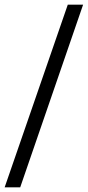

<svg xmlns="http://www.w3.org/2000/svg" viewBox="-43 -687 378 827"><path d="M249 -667 -23 120H44L315 -667Z"/></svg>

Font: Lisu Bosa Medium
Style: Regular
Weight: 500
Designer: David Morse, Annie Olsen, Victor Gaultney, Frank Grießhammer (Latin)
Foundry: SIL International
Version: Version 2.000